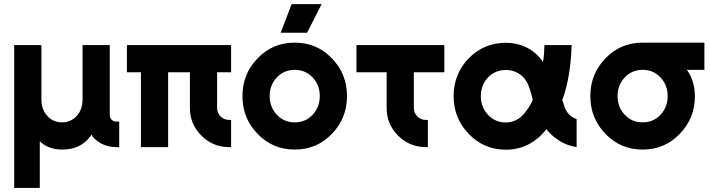

<svg xmlns="http://www.w3.org/2000/svg" viewBox="-20 -721 3482 941"><path d="M284.3 12Q373.3 12 420.7 -50Q422.7 -53 424.7 -55.8Q426.7 -58.7 428.3 -61.3Q431.7 -53 438.7 -46Q484 0 549.3 0H564.3V-125.3H549.3Q536.7 -125.3 527 -134.3Q518 -144 518 -156.7V-500H384.7V-234.7Q384.7 -183.7 355.7 -152.7Q327 -121.3 284.3 -121.3Q240.7 -121.3 212 -152.7Q183 -183.7 183 -234.7V-500H49.7V200H175V-28.7Q217 12 284.3 12Z M602 -500V-366.7H670.7V0H804V-366.7H910.7V-192Q910.7 -112.7 967 -56.3Q1023.3 0 1102.7 0H1112.7V-133.3H1102.7Q1078.2 -133.3 1061.1 -150.4Q1044 -167.6 1044 -192V-366.7H1112.7V-500Z M1424.7 -512Q1316.3 -512 1242.7 -435.3Q1168.3 -359.3 1168.3 -250Q1168.3 -141 1242.7 -64.7Q1316.3 12 1424.7 12Q1532.7 12 1606.3 -64.7Q1680.7 -141 1680.7 -250Q1680.7 -359.3 1606.3 -435.3Q1532.7 -512 1424.7 -512ZM1424.7 -378.7Q1477.3 -378.7 1512.3 -341.3Q1547.3 -304 1547.3 -250Q1547.3 -196.3 1512.3 -158.7Q1477.3 -121.3 1424.7 -121.3Q1371.7 -121.3 1336.7 -158.7Q1301.7 -196.3 1301.7 -250Q1301.7 -304 1336.7 -341.3Q1371.7 -378.7 1424.7 -378.7ZM1355.7 -560.7H1485L1556.3 -700.7H1409.3Z M1727 -500V-366.7H1875V-192Q1875 -112.3 1931 -56.3Q1987.4 0 2067 0H2077V-133.3H2067Q2042.3 -133.3 2025.3 -150.4Q2008.3 -167.6 2008.3 -192V-366.7H2157.7V-500Z M2459.7 -511.3Q2351.7 -511.3 2277.7 -435.7Q2203.3 -359 2203.3 -250Q2203.3 -141 2277.7 -64.3Q2351.7 12.7 2459.7 12.7Q2518.3 12.7 2567.3 -12Q2619 -37.7 2658 -88Q2679.7 -59 2710 -39.3Q2749.7 -9.3 2806 0V-137.3Q2782.3 -145.3 2767.3 -162Q2752.3 -178 2744.7 -204.7Q2743.7 -208.3 2741.3 -215Q2739 -221.7 2735.7 -231Q2756.3 -286 2767.7 -353.3Q2779 -420.7 2781.7 -500H2648.3Q2647.7 -476.7 2646.2 -455.8Q2644.7 -435 2641 -416.7Q2638.3 -421.7 2635 -425.7Q2631.7 -429.7 2628.7 -434Q2599.7 -469.7 2557 -490.3Q2512 -511.3 2459.7 -511.3ZM2459.7 -378Q2493 -378 2519 -362.7Q2546.3 -347.7 2563 -317.3Q2576.3 -293.7 2591.3 -231.3Q2583.3 -214 2574.3 -199.2Q2565.3 -184.3 2556.3 -173.7Q2537.3 -146 2510 -133Q2487.3 -120.7 2459.7 -120.7Q2406.7 -120.7 2371.7 -158.3Q2336.7 -195.3 2336.7 -250Q2336.7 -304 2371.7 -341.3Q2406.7 -378 2459.7 -378Z M3129.7 -512Q3021.3 -512 2947.7 -435.3Q2873.3 -359.3 2873.3 -250Q2873.3 -141 2947.7 -64.7Q3021.3 12 3129.7 12Q3237.7 12 3311.3 -64.7Q3385.7 -141 3385.7 -250Q3385.7 -289.3 3374.3 -323.7Q3369.3 -339 3362.5 -352.8Q3355.7 -366.7 3346.3 -378.7H3432.3V-512ZM3129.7 -378.7Q3182.3 -378.7 3217.3 -341.3Q3252.3 -304 3252.3 -250Q3252.3 -196.3 3217.3 -158.7Q3182.3 -121.3 3129.7 -121.3Q3076.7 -121.3 3041.7 -158.7Q3006.7 -196.3 3006.7 -250Q3006.7 -304 3041.7 -341.3Q3076.7 -378.7 3129.7 -378.7Z"/></svg>

Font: Unageo Variable
Style: Regular
Weight: 300
Designer: Richard Sepsi
Foundry: Richard Sepsi
Version: Version 2.200